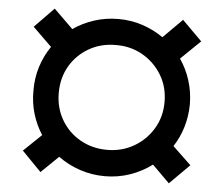

<svg xmlns="http://www.w3.org/2000/svg" viewBox="-48 -675 866 745"><g transform="rotate(5 385.0 -302.5)"><path d="M135.7 15.6 60.5 -61.5 129.9 -127.9Q106.4 -164.1 93.5 -206.8Q80.6 -249.5 81.1 -296.9Q80.6 -346.2 94.7 -390.6Q108.9 -435.1 134.3 -471.7L60.5 -543.9L135.7 -621.1L210.4 -547.9Q247.6 -573.7 292.2 -588.1Q336.9 -602.5 385.7 -602.5Q434.6 -602.5 479.2 -587.9Q523.9 -573.2 561.5 -546.9L635.7 -621.1L712.9 -543.9L636.7 -470.2Q662.1 -433.6 676 -389.6Q689.9 -345.7 690.4 -296.9Q689.9 -250 677.2 -207.8Q664.6 -165.5 641.1 -129.9L712.9 -61.5L635.7 15.6L568.4 -51.3Q529.8 -22.5 483.2 -6.3Q436.5 9.8 385.7 9.8Q334.5 9.8 288.1 -5.9Q241.7 -21.5 203.1 -49.8ZM385.7 -92.8Q442.4 -92.8 489 -119.4Q535.6 -146 563.7 -192.4Q591.8 -238.8 591.8 -296.9Q591.8 -356 563.7 -402.1Q535.6 -448.2 489 -474.9Q442.4 -501.5 385.7 -501Q327.6 -501.5 280.8 -474.9Q233.9 -448.2 206.8 -402.1Q179.7 -356 179.7 -296.9Q179.7 -238.8 206.8 -192.4Q233.9 -146 280.8 -119.4Q327.6 -92.8 385.7 -92.8Z"/></g></svg>

Font: Inter Tight Black
Style: Regular
Weight: 900
Designer: Rasmus Andersson
Foundry: rsms
Version: Version 3.004; ttfautohint (v1.8.4.7-5d5b)